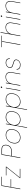

<svg xmlns="http://www.w3.org/2000/svg" viewBox="3057 -3837 1034 7188"><g transform="rotate(-90 3574.0 -243.0)"><path d="M553 -704 550 -686H226L169 -361H463L459 -343H165L105 0H85L209 -704Z M523 -18H849L846 0H499L502 -18L906 -522H601L604 -540H931L928 -522Z M1744 -510Q1727 -413 1661.5 -365Q1596 -317 1485 -317H1327L1271 0H1251L1375 -704H1553Q1669 -704 1708.5 -659.5Q1748 -615 1748 -555Q1748 -534 1744 -510ZM1489 -338Q1597 -338 1653 -383Q1709 -428 1724 -510Q1728 -533 1728 -554Q1728 -608 1693.5 -646Q1659 -684 1550 -684H1392L1331 -338Z M2017 7Q1942 7 1888 -26.5Q1834 -60 1815 -110.5Q1796 -161 1796 -207Q1796 -237 1802 -270Q1817 -355 1862.5 -417.5Q1908 -480 1974 -513.5Q2040 -547 2115 -547Q2190 -547 2244 -513.5Q2298 -480 2316.5 -430Q2335 -380 2335 -334Q2335 -304 2329 -270Q2314 -185 2269 -122.5Q2224 -60 2158 -26.5Q2092 7 2017 7ZM2020 -11Q2085 -11 2145 -39.5Q2205 -68 2249 -126Q2293 -184 2309 -270Q2315 -303 2315 -332Q2315 -378 2295.5 -425Q2276 -472 2226 -500.5Q2176 -529 2111 -529Q2046 -529 1985.5 -500.5Q1925 -472 1881 -413.5Q1837 -355 1822 -270Q1816 -237 1816 -208Q1816 -162 1835 -115Q1854 -68 1904.5 -39.5Q1955 -11 2020 -11Z M2511 -375Q2546 -450 2619 -498.5Q2692 -547 2785 -547Q2862 -547 2916.5 -513.5Q2971 -480 2988.5 -430Q3006 -380 3006 -335Q3006 -304 3000 -270Q2985 -185 2941 -122.5Q2897 -60 2831 -26.5Q2765 7 2688 7Q2595 7 2539 -41.5Q2483 -90 2474 -165L2400 254H2381L2521 -540H2540ZM2980 -270Q2986 -303 2986 -332Q2986 -374 2970 -420.5Q2954 -467 2905 -498Q2856 -529 2782 -529Q2712 -529 2651 -496.5Q2590 -464 2548 -405.5Q2506 -347 2493 -270Q2487 -239 2487 -211Q2487 -170 2504 -123Q2521 -76 2571 -43.5Q2621 -11 2691 -11Q2765 -11 2825 -42Q2885 -73 2925.5 -131.5Q2966 -190 2980 -270Z M3182 -375Q3217 -450 3290 -498.5Q3363 -547 3456 -547Q3533 -547 3587.5 -513.5Q3642 -480 3659.5 -430Q3677 -380 3677 -335Q3677 -304 3671 -270Q3656 -185 3612 -122.5Q3568 -60 3502 -26.5Q3436 7 3359 7Q3266 7 3210 -41.5Q3154 -90 3145 -165L3071 254H3052L3192 -540H3211ZM3651 -270Q3657 -303 3657 -332Q3657 -374 3641 -420.5Q3625 -467 3576 -498Q3527 -529 3453 -529Q3383 -529 3322 -496.5Q3261 -464 3219 -405.5Q3177 -347 3164 -270Q3158 -239 3158 -211Q3158 -170 3175 -123Q3192 -76 3242 -43.5Q3292 -11 3362 -11Q3436 -11 3496 -42Q3556 -73 3596.5 -131.5Q3637 -190 3651 -270Z M3898 -678Q3887 -678 3881.5 -684.5Q3876 -691 3876 -700Q3876 -702 3876 -705Q3878 -717 3887 -724.5Q3896 -732 3907 -732Q3918 -732 3923.5 -725.5Q3929 -719 3929 -711Q3929 -708 3928 -705Q3926 -693 3917.5 -685.5Q3909 -678 3898 -678ZM3883 -540 3788 0H3768L3863 -540Z M4287 -552Q4382 -552 4425.5 -501.5Q4469 -451 4469 -379Q4469 -350 4463 -315L4407 0H4388L4444 -317Q4450 -349 4450 -377Q4450 -440 4413 -487Q4376 -534 4284 -534Q4188 -534 4119 -471.5Q4050 -409 4029 -287L3978 0H3958L4053 -540H4073L4048 -398Q4080 -473 4144 -512.5Q4208 -552 4287 -552Z M4745 7Q4656 7 4609.5 -27.5Q4563 -62 4563 -127Q4563 -132 4563 -138H4583Q4583 -133 4583 -128Q4583 -75 4622.5 -43Q4662 -11 4749 -11Q4793 -11 4829.5 -28Q4866 -45 4889 -73.5Q4912 -102 4918 -135Q4920 -145 4920 -153Q4920 -177 4905.5 -196.5Q4891 -216 4862.5 -228Q4834 -240 4784 -254Q4727 -269 4693.5 -284Q4660 -299 4643 -325Q4626 -351 4626 -382Q4626 -396 4629 -412Q4635 -448 4662.5 -479Q4690 -510 4731.5 -528.5Q4773 -547 4821 -547Q4903 -547 4942.5 -509.5Q4982 -472 4982 -416Q4982 -405 4980 -392H4960Q4961 -403 4961 -413Q4961 -459 4928.5 -494Q4896 -529 4818 -529Q4776 -529 4739.5 -513Q4703 -497 4678.5 -470Q4654 -443 4649 -412Q4647 -398 4647 -387Q4647 -360 4662 -337Q4677 -314 4708.5 -301Q4740 -288 4793 -273Q4847 -257 4877.5 -244Q4908 -231 4923.5 -208Q4939 -185 4939 -158Q4939 -147 4937 -135Q4930 -95 4902 -62.5Q4874 -30 4833 -11.5Q4792 7 4745 7Z M5834 -704 5831 -686H5626L5505 0H5485L5606 -686H5401L5404 -704Z M6144 -552Q6239 -552 6282.5 -501.5Q6326 -451 6326 -379Q6326 -350 6320 -315L6264 0H6245L6301 -317Q6307 -349 6307 -377Q6307 -440 6270 -487Q6233 -534 6141 -534Q6045 -534 5976 -471.5Q5907 -409 5886 -287L5835 0H5815L5945 -740H5965L5905 -398Q5937 -473 6001 -512.5Q6065 -552 6144 -552Z M6559 -678Q6548 -678 6542.5 -684.5Q6537 -691 6537 -700Q6537 -702 6537 -705Q6539 -717 6548 -724.5Q6557 -732 6568 -732Q6579 -732 6584.5 -725.5Q6590 -719 6590 -711Q6590 -708 6589 -705Q6587 -693 6578.5 -685.5Q6570 -678 6559 -678ZM6544 -540 6449 0H6429L6524 -540Z M6948 -552Q7043 -552 7086.5 -501.5Q7130 -451 7130 -379Q7130 -350 7124 -315L7068 0H7049L7105 -317Q7111 -349 7111 -377Q7111 -440 7074 -487Q7037 -534 6945 -534Q6849 -534 6780 -471.5Q6711 -409 6690 -287L6639 0H6619L6714 -540H6734L6709 -398Q6741 -473 6805 -512.5Q6869 -552 6948 -552Z"/></g></svg>

Font: Fz Poppins Thin
Style: Italic
Weight: 100
Italic angle: -10°
Designer: Ninad Kale (Devanagari), Jonny Pinhorn (Latin)
Foundry: Indian Type Foundry
Version: Vit hóa bi Vntype.Com & FontZin.Com